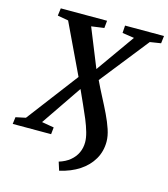

<svg xmlns="http://www.w3.org/2000/svg" viewBox="-166 -847 1007 1150"><g transform="rotate(15 337.5 -272.0)"><path d="M309 199 292.5 147Q333 134.5 360.2 112Q387.5 89.5 401.5 59.5Q415.5 29.5 415.5 -5.5Q415.5 -32.5 405.8 -67Q396 -101.5 379.8 -141Q363.5 -180.5 344.2 -222.5Q325 -264.5 306 -307L135 -56L210.5 -43L206 0H-32L-26.5 -43L35 -56L276 -373.5L128 -684.5L61 -696.5L67 -743H354L349.5 -697L270.5 -686L367 -447L536 -685.5L462.5 -696.5L465.5 -743H707L701.5 -696.5L634 -686L397.5 -387Q419.5 -340.5 444 -294Q468.5 -247.5 490 -202.8Q511.5 -158 525 -117.5Q538.5 -77 538.5 -42Q538.5 18 510.2 66.8Q482 115.5 430.8 149.2Q379.5 183 309 199Z"/></g></svg>

Font: Merriweather 24pt SemiBold
Style: Italic
Weight: 600
Italic angle: -7.8°
Version: Version 2.101